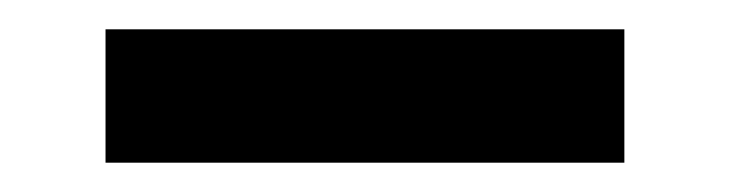

<svg xmlns="http://www.w3.org/2000/svg" viewBox="-20 -349 498 131"><path d="M52 -329H406V-238H52Z"/></svg>

Font: Rosa Sans Medium
Style: Regular
Weight: 500
Designer: Pentagram / MCKL
Foundry: Pentagram / MCKL
Version: Version 1.005;September 16, 2019;FontCreator 11.5.0.2425 64-